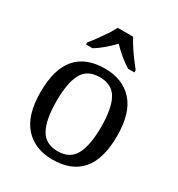

<svg xmlns="http://www.w3.org/2000/svg" viewBox="-183 -886 942 1015"><g transform="rotate(30 288.5 -378.0)"><path d="M287 10Q179 10 117 -59Q55 -128 55 -269Q55 -409 114.5 -477.5Q174 -546 290 -546Q398 -546 460 -477.5Q522 -409 522 -269Q522 -128 462.5 -59Q403 10 287 10ZM289 -42Q364 -42 394.5 -99.5Q425 -157 425 -269Q425 -381 394 -437Q363 -493 288 -493Q213 -493 182.5 -437Q152 -381 152 -269Q152 -157 183 -99.5Q214 -42 289 -42ZM138 -619Q154 -638 173 -664Q192 -690 210 -717Q228 -744 238 -766H333Q344 -744 361.5 -717Q379 -690 398.5 -664Q418 -638 433 -619V-606H394Q366 -623 337 -647.5Q308 -672 285 -696Q263 -672 234.5 -647.5Q206 -623 177 -606H138Z"/></g></svg>

Font: NotoSerif-Regular
Style: Regular
Weight: 400
Designer: Monotype Design Team
Foundry: Monotype Imaging Inc.
Version: Version 2.007; ttfautohint (v1.8) -l 8 -r 50 -G 200 -x 14 -D